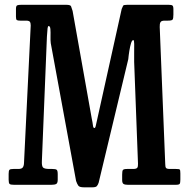

<svg xmlns="http://www.w3.org/2000/svg" viewBox="-20 -770 788 800"><path d="M88.5 -684H64.5Q53.5 -684 50 -686.5Q46.5 -689 46.5 -700V-733Q46.5 -745.5 51.8 -747.8Q57 -750 68.5 -750H255.5Q273.5 -750 276 -743.8Q278.5 -737.5 282.5 -724.5L362.5 -275Q366 -259 367.2 -247.8Q368.5 -236.5 373 -236.5Q377 -236.5 378.8 -244.8Q380.5 -253 384 -268L487 -732.5Q491 -743 493.2 -746.5Q495.5 -750 510.5 -750H682Q694 -750 698.2 -747.2Q702.5 -744.5 702.5 -731.5V-709Q702.5 -692.5 699 -688.2Q695.5 -684 679 -684H666Q652 -684 648.5 -677.2Q645 -670.5 645.5 -657.5L668.5 -87Q668.5 -74.5 671.8 -70.2Q675 -66 688.5 -66H712.5Q726.5 -66 729 -63.5Q731.5 -61 731.5 -47V-22Q731.5 -8.5 728.8 -4.2Q726 0 712.5 0H513Q500.5 0 494.8 -3.5Q489 -7 489 -20V-42.5Q489 -57 492 -61.5Q495 -66 510 -66H534.5Q548 -66 551.8 -70.8Q555.5 -75.5 555 -88L539 -512Q538.5 -528 539 -549.2Q539.5 -570.5 539.2 -586.8Q539 -603 535.5 -603Q530 -603 526 -590Q522 -577 519 -558.5Q516 -540 514.5 -523.5L391 -8.5Q387.5 1.5 383 6Q378.5 10.5 364.5 10.5H330Q311.5 10.5 306.5 3.8Q301.5 -3 297 -16L191.5 -590Q190 -602 190.5 -619Q191 -636 190 -648.8Q189 -661.5 182.5 -661.5Q179.5 -661.5 178.2 -652Q177 -642.5 175.5 -617.5L154.5 -99Q153.5 -79 159 -72.5Q164.5 -66 186 -66H197.5Q212 -66 216.2 -62.5Q220.5 -59 220.5 -44V-21Q220.5 -7 214.2 -3.5Q208 0 194 0H38.5Q24 0 20 -3.5Q16 -7 16 -21V-45.5Q16 -59 19.5 -62.5Q23 -66 36 -66H56.5Q70 -66 74.8 -72.2Q79.5 -78.5 80 -90.5L108 -664Q108 -675 104.2 -679.5Q100.5 -684 88.5 -684Z"/></svg>

Font: Besley* Condensed Medium
Style: Regular
Weight: 500
Width: 3
Designer: Owen Earl
Foundry: indestructible type*
Version: Version 3.000; ttfautohint (v1.8.3)